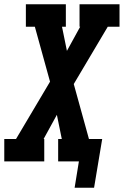

<svg xmlns="http://www.w3.org/2000/svg" viewBox="-35 -755 579 898"><path d="M405 123H314L334 0H237V-105H254L231 -218L169 -105H172V0H-15V-105H40L199 -373L128 -630H86V-735H273V-630H255L278 -517L340 -630H337V-735H524V-630H469L310 -362L381 -105H443Z"/></svg>

Font: Iosevka Slab Extrabold
Style: Italic
Weight: 800
Italic angle: -9°
Monospace: yes
Designer: Belleve Invis
Foundry: Belleve Invis
Version: Version 11.1.0; ttfautohint (v1.8.3)